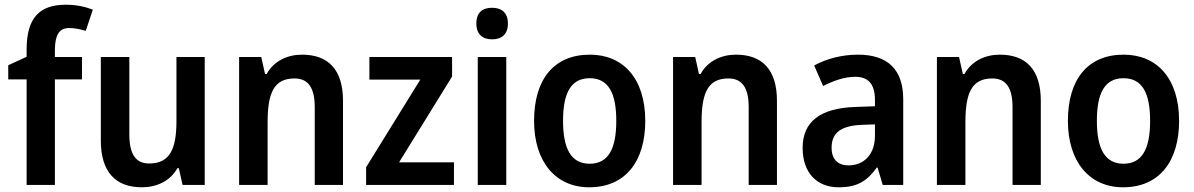

<svg xmlns="http://www.w3.org/2000/svg" viewBox="-20 -785 5070 815"><path d="M328 -448V-543H213V-575C214 -637 231 -666 274 -666C300 -666 323 -660 344 -654L374 -744C343 -756 305 -765 260 -765C150 -765 93 -712 93 -575V-544L15 -508V-448H93V0H213V-448Z M849 -543H729V-272C729 -154 702 -91 613 -91C555 -91 529 -132 529 -215V-543H408V-188C408 -56 470 10 582 10C645 10 702 -16 733 -71H739L755 0H849Z M1262 -553C1200 -553 1142 -526 1112 -471H1105L1089 -543H995V0H1116V-266C1116 -391 1143 -452 1230 -452C1290 -452 1316 -410 1316 -330V0H1436V-357C1436 -491 1372 -553 1262 -553Z M1907 0V-96H1674L1899 -460V-543H1548V-447H1764L1534 -75V0Z M2069 -752C2029 -752 2002 -733 2002 -685C2002 -638 2030 -618 2069 -618C2108 -618 2136 -638 2136 -685C2136 -732 2108 -752 2069 -752ZM2129 -543H2008V0H2129Z M2719 -272C2719 -453 2624 -553 2484 -553C2331 -553 2247 -448 2247 -272C2247 -99 2338 10 2481 10C2635 10 2719 -100 2719 -272ZM2370 -272C2370 -391 2404 -453 2483 -453C2562 -453 2596 -391 2596 -272C2596 -153 2562 -90 2483 -90C2404 -90 2370 -154 2370 -272Z M3104 -553C3042 -553 2984 -526 2954 -471H2947L2931 -543H2837V0H2958V-266C2958 -391 2985 -452 3072 -452C3132 -452 3158 -410 3158 -330V0H3278V-357C3278 -491 3214 -553 3104 -553Z M3622 -553C3552 -553 3487 -535 3436 -507L3474 -420C3520 -443 3565 -459 3610 -459C3664 -459 3694 -430 3694 -361V-334L3611 -331C3462 -326 3387 -269 3387 -157C3387 -53 3446 10 3540 10C3619 10 3660 -16 3702 -74H3705L3727 0H3814V-364C3814 -490 3748 -553 3622 -553ZM3637 -255 3694 -257V-209C3694 -128 3646 -83 3582 -83C3539 -83 3510 -106 3510 -158C3510 -217 3544 -251 3637 -255Z M4224 -553C4162 -553 4104 -526 4074 -471H4067L4051 -543H3957V0H4078V-266C4078 -391 4105 -452 4192 -452C4252 -452 4278 -410 4278 -330V0H4398V-357C4398 -491 4334 -553 4224 -553Z M4985 -272C4985 -453 4890 -553 4750 -553C4597 -553 4513 -448 4513 -272C4513 -99 4604 10 4747 10C4901 10 4985 -100 4985 -272ZM4636 -272C4636 -391 4670 -453 4749 -453C4828 -453 4862 -391 4862 -272C4862 -153 4828 -90 4749 -90C4670 -90 4636 -154 4636 -272Z"/></svg>

Font: Noto Sans Arabic SemCond SemBd
Style: Regular
Weight: 600
Width: 4
Designer: Monotype Design Team, Nadine Chahine, Nizar Qandah and Khaled Hosny
Foundry: Monotype Imaging Inc.
Version: Version 2.012